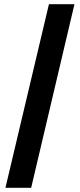

<svg xmlns="http://www.w3.org/2000/svg" viewBox="-20 -783 381 918"><path d="M214 -763H336L129 115H6Z"/></svg>

Font: Magra
Style: Bold
Weight: 600
Designer: Viviana Monsalve
Foundry: Viviana Monsalve
Version: Version 1.001